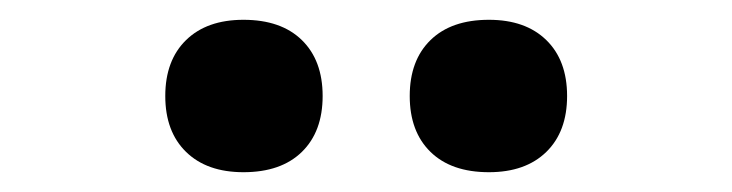

<svg xmlns="http://www.w3.org/2000/svg" viewBox="-20 -871 740 194"><path d="M226 -697Q189 -697 168 -717.5Q147 -738 147 -774Q147 -810 168 -830.5Q189 -851 226 -851Q264 -851 285 -830.5Q306 -810 306 -774Q306 -738 285 -717.5Q264 -697 226 -697ZM474 -697Q436 -697 415 -717.5Q394 -738 394 -774Q394 -810 415 -830.5Q436 -851 474 -851Q511 -851 532 -830.5Q553 -810 553 -774Q553 -738 532 -717.5Q511 -697 474 -697Z"/></svg>

Font: Martian Mono Medium
Style: Regular
Weight: 500
Monospace: yes
Designer: Roman Shamin
Foundry: Evil Martians
Version: Version 1.000; ttfautohint (v1.8.4.7-5d5b)